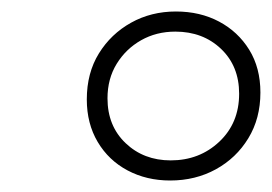

<svg xmlns="http://www.w3.org/2000/svg" viewBox="-20 -757 473 334"><path d="M276 -443Q235 -443 202 -460.5Q169 -478 150 -510Q131 -542 131 -584Q131 -630 152 -664Q173 -698 208 -717.5Q243 -737 286 -737Q328 -737 361 -719.5Q394 -702 413.5 -670.5Q433 -639 433 -596Q433 -551 412 -516.5Q391 -482 355.5 -462.5Q320 -443 276 -443ZM277 -478Q327 -478 361.5 -510.5Q396 -543 396 -594Q396 -642 364.5 -672Q333 -702 285 -702Q252 -702 225.5 -687Q199 -672 183 -646Q167 -620 167 -586Q167 -538 198.5 -508Q230 -478 277 -478Z"/></svg>

Font: Hubot Sans Condensed ExtraLight
Style: Italic
Weight: 200
Width: 3
Italic angle: -12.0243°
Designer: Deni Anggara
Foundry: GitHub, Inc., Subsidiary of Microsoft Corporation
Version: Version 2.000